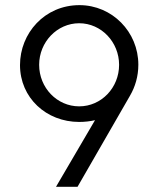

<svg xmlns="http://www.w3.org/2000/svg" viewBox="-20 -720 612 740"><path d="M195.8 0H278.8L481 -351.1C501 -385.3 513.2 -425.8 513.2 -470.7C513.2 -597.2 412.1 -700.2 286.1 -700.2C151.9 -700.2 57.1 -591.8 57.1 -469.2C57.1 -343.3 158.2 -250 285.2 -250C306.2 -250 327.6 -252.4 346.2 -256.8ZM285.2 -310.1C199.7 -310.1 130.9 -381.8 130.9 -470.2C130.9 -557.6 199.7 -630.4 285.2 -630.4C370.6 -630.4 439 -557.6 439 -470.2C439 -381.8 370.6 -310.1 285.2 -310.1Z"/></svg>

Font: HK Grotesk
Style: Regular
Weight: 400
Designer: Alfredo Marco Pradil and Stefan Peev
Foundry: Hanken Design Co.
Version: Version 1.045;PS 001.045;hotconv 1.0.88;makeotf.lib2.5.64775